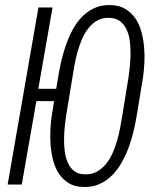

<svg xmlns="http://www.w3.org/2000/svg" viewBox="-20 -741 627 771"><path d="M529.3 -277.8Q524.4 -249.5 516.8 -216.6Q509.3 -183.6 497.6 -151.4Q485.8 -119.1 469.2 -89.4Q452.6 -59.6 430.2 -37.1Q407.7 -14.6 378.9 -1.7Q350.1 11.2 313.5 9.8Q278.8 8.8 255.1 -6.1Q231.4 -21 216.1 -44.4Q200.7 -67.9 193.1 -97.9Q185.5 -127.9 183.1 -159.4Q180.7 -190.9 182.4 -221.7Q184.1 -252.4 188 -277.3L197.3 -335H126L67.4 0H10.7L134.3 -710.9H190.9L133.8 -384.3H205.6L213.9 -433.1Q218.3 -460.9 225.6 -493.4Q232.9 -525.9 244.1 -558.3Q255.4 -590.8 271.2 -620.6Q287.1 -650.4 309.1 -673.1Q331.1 -695.8 359.4 -708.7Q387.7 -721.7 423.8 -720.7Q459 -719.7 483.4 -705.1Q507.8 -690.4 523.7 -667Q539.6 -643.6 547.6 -613.8Q555.7 -584 558.6 -552.2Q561.5 -520.5 559.8 -489.5Q558.1 -458.5 554.7 -433.1ZM496.6 -434.6Q499 -451.7 501.5 -475.3Q503.9 -499 504.2 -524.9Q504.4 -550.8 501.2 -576.2Q498 -601.6 488.5 -622.1Q479 -642.6 462.4 -655.5Q445.8 -668.5 419.4 -669.4Q392.1 -670.4 371.3 -658.9Q350.6 -647.5 335.2 -627.9Q319.8 -608.4 309.1 -583.3Q298.3 -558.1 291 -531.5Q283.7 -504.9 279.1 -479.5Q274.4 -454.1 271.5 -434.1L245.6 -276.9Q243.2 -260.7 240.5 -237.1Q237.8 -213.4 237.3 -187.5Q236.8 -161.6 239.7 -136Q242.7 -110.4 251.5 -89.6Q260.3 -68.8 276.1 -55.4Q292 -42 317.9 -41Q346.2 -39.6 367.7 -51Q389.2 -62.5 405 -81.8Q420.9 -101.1 432.1 -126.5Q443.4 -151.9 450.9 -178.5Q458.5 -205.1 463.1 -231Q467.8 -256.8 471.2 -277.3Z"/></svg>

Font: Roboto Mono Light
Style: Italic
Weight: 300
Designer: Google
Version: Version 2.000985; 2015; ttfautohint (v1.3)